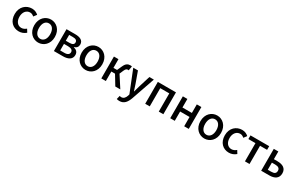

<svg xmlns="http://www.w3.org/2000/svg" viewBox="235 -2258 6408 4181"><g transform="rotate(30 3439.0 -167.0)"><path d="M311 13C375 13 438 -10 489 -55L442 -131C409 -103 369 -81 322 -81C230 -81 167 -158 167 -274C167 -391 234 -469 325 -469C364 -469 393 -453 424 -426L481 -501C441 -536 392 -564 320 -564C175 -564 48 -458 48 -274C48 -93 162 13 311 13Z M798 13C934 13 1057 -93 1057 -274C1057 -458 934 -564 798 -564C662 -564 539 -458 539 -274C539 -93 662 13 798 13ZM798 -81C713 -81 658 -158 658 -274C658 -391 710 -469 798 -469C886 -469 939 -391 939 -274C939 -158 885 -81 798 -81Z M1191 -550V0H1419C1547 0 1640 -47 1640 -158C1640 -235 1590 -273 1526 -288V-293C1586 -310 1618 -352 1618 -409C1618 -512 1530 -550 1409 -550ZM1395 -324H1303V-471H1399C1475 -471 1506 -444 1506 -397C1506 -352 1475 -324 1395 -324ZM1409 -80H1303V-245H1405C1489 -245 1528 -214 1528 -165C1528 -112 1490 -80 1409 -80Z M1990 13C2126 13 2249 -93 2249 -274C2249 -458 2126 -564 1990 -564C1854 -564 1731 -458 1731 -274C1731 -93 1854 13 1990 13ZM1990 -81C1905 -81 1850 -158 1850 -274C1850 -391 1902 -469 1990 -469C2078 -469 2131 -391 2131 -274C2131 -158 2077 -81 1990 -81Z M2861 0 2674 -289 2715 -384C2741 -444 2763 -453 2792 -453C2800 -453 2804 -453 2811 -450L2830 -557C2821 -562 2809 -564 2794 -564C2729 -564 2682 -542 2640 -447L2588 -331H2497V-550H2383V0H2497V-239H2590L2735 0Z M3185 33 3387 -550H3275L3187 -267L3144 -112H3139C3122 -163 3105 -218 3089 -267L2987 -550H2869L3087 -4L3076 34C3056 94 3021 137 2961 137C2946 137 2932 132 2921 129L2899 219C2918 226 2940 230 2968 230C3084 230 3142 151 3185 33Z M3487 -550V0H3601V-458H3828V0H3943V-550Z M4116 -550V0H4230V-234H4467V0H4582V-550H4467V-335H4230V-550Z M4976 13C5112 13 5235 -93 5235 -274C5235 -458 5112 -564 4976 -564C4840 -564 4717 -458 4717 -274C4717 -93 4840 13 4976 13ZM4976 -81C4891 -81 4836 -158 4836 -274C4836 -391 4888 -469 4976 -469C5064 -469 5117 -391 5117 -274C5117 -158 5063 -81 4976 -81Z M5594 13C5658 13 5721 -10 5772 -55L5725 -131C5692 -103 5652 -81 5605 -81C5513 -81 5450 -158 5450 -274C5450 -391 5517 -469 5608 -469C5647 -469 5676 -453 5707 -426L5764 -501C5724 -536 5675 -564 5603 -564C5458 -564 5331 -458 5331 -274C5331 -93 5445 13 5594 13Z M5995 -458V0H6110V-458H6287V-550H5817V-458Z M6403 -550V0H6608C6739 0 6832 -52 6832 -180C6832 -305 6739 -356 6608 -356H6517V-550ZM6599 -90H6517V-269H6599C6680 -269 6720 -239 6720 -180C6720 -116 6683 -90 6599 -90Z"/></g></svg>

Font: Spoqa Han Sans Neo Medium
Style: Regular
Weight: 500
Designer: [Spoqa Han Sans Neo] Dong-huui Kim ___ Younghwa Kang ___ Yujin Lee ___ [Noto Sans] Ryoko NISHIZUKA ____ (kana & ideograp
Foundry: Spoqa (http://www.spoqa-han-sans.com)
Version: Version 1.100;hotconv 1.0.109;makeotfexe 2.5.65596